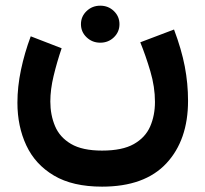

<svg xmlns="http://www.w3.org/2000/svg" viewBox="-20 -454 736 689"><path d="M270.5 -367.2Q270.5 -395 290.8 -414.3Q311 -433.6 339.8 -433.6Q368.7 -433.6 388.7 -414.3Q408.7 -395 408.7 -367.2Q408.7 -339.4 388.7 -320.1Q368.7 -300.8 339.8 -300.8Q311 -300.8 290.8 -320.1Q270.5 -339.4 270.5 -367.2ZM346.2 86.4Q418.9 86.4 460.2 63Q501.5 39.6 518.8 0Q536.1 -39.6 536.1 -88.4Q536.1 -142.1 519.5 -198.2Q502.9 -254.4 483.4 -302.2L604.5 -348.1Q631.3 -276.9 643.1 -215.6Q654.8 -154.3 654.8 -92.3Q654.8 48.8 576.9 132.3Q499 215.8 346.2 215.8Q240.7 215.8 173.6 176Q106.4 136.2 74.5 67.9Q42.5 -0.5 42.5 -85.4Q42.5 -142.6 55.2 -203.1Q67.9 -263.7 90.3 -323.7L201.2 -280.8Q184.1 -230.5 172.4 -181.6Q160.6 -132.8 160.6 -89.8Q160.6 -41.5 177.5 -1.5Q194.3 38.6 234.9 62.5Q275.4 86.4 346.2 86.4Z"/></svg>

Font: Vazirmatn RD UI FD
Style: Bold
Weight: 700
Designer: Saber Rastikerdar
Foundry: Saber Rastikerdar
Version: Version 33.003